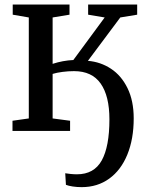

<svg xmlns="http://www.w3.org/2000/svg" viewBox="-20 -566 648 830"><path d="M265 233 262 183Q270.5 184.5 285 186Q299.5 187.5 312.5 187.5Q386.5 187.5 419.8 127.5Q453 67.5 453 -50Q453 -151 415.2 -204.8Q377.5 -258.5 300 -258.5Q275 -258.5 250.2 -255.2Q225.5 -252 207.5 -246.5V-54L283 -44V0H34V-44L104.5 -54V-490.5L35 -502.5V-546.5H280.5V-502.5L207.5 -490.5V-290Q252 -304.5 297 -306.5L432.5 -490.5L361 -502.5V-546.5H573V-502.5L500 -490.5L360 -303Q414.5 -298.5 459.5 -269Q504.5 -239.5 531.2 -185Q558 -130.5 558 -54.5Q558 35 530.5 102.2Q503 169.5 452.2 206.2Q401.5 243 333 243Q312.5 243 294.5 240.2Q276.5 237.5 265 233Z"/></svg>

Font: Merriweather 12pt
Style: Regular
Weight: 400
Designer: Eben Sorkin
Foundry: Eben Sorkin
Version: Version 2.100